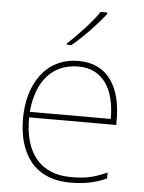

<svg xmlns="http://www.w3.org/2000/svg" viewBox="-54 -810 649 863"><g transform="rotate(5 270.0 -378.0)"><path d="M395 -759V-766H365C336 -723 271 -652 226 -612V-606H247C300 -650 360 -714 395 -759ZM287 -538C133 -538 59 -408 59 -259C59 -104 130 10 296 10C360 10 408 0 459 -23V-50C397 -22 360 -15 296 -15C159 -15 84 -105 86 -266H479V-291C479 -430 422 -538 287 -538ZM287 -513C399 -513 453 -423 452 -291H87C99 -436 175 -513 287 -513Z"/></g></svg>

Font: Noto Sans Devanagari UI Thin
Style: Regular
Weight: 100
Designer: Jelle Bosma - Monotype Design Team
Foundry: Monotype Imaging Inc.
Version: Version 2.004